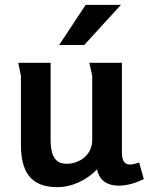

<svg xmlns="http://www.w3.org/2000/svg" viewBox="-20 -755 611 789"><path d="M332 -735 223 -570H326L477 -735ZM188 -497H55L66 -443V-161C66 -57 100 14 215 14C277 14 336 -15 379 -59C389 -9 426 8 468 8C504 8 543 -5 571 -19L552 -87C537 -82 524 -79 514 -79C493 -79 481 -92 481 -129V-497H347C348 -492 359 -445 359 -443V-179C359 -120 309 -82 253 -82C195 -82 188 -136 188 -182Z"/></svg>

Font: Rosario
Style: Bold
Weight: 700
Designer: Hector Gatti
Foundry: Omnibus Type
Version: Version 1.100